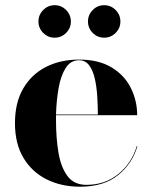

<svg xmlns="http://www.w3.org/2000/svg" viewBox="-20 -695 572 725"><path d="M312.2 -613.9Q312.2 -639.1 330.2 -657.2Q348.2 -675.4 373.4 -675.4Q398.6 -675.4 416.6 -657.2Q434.6 -639.1 434.6 -613.9Q434.6 -588.7 416.6 -570.7Q398.6 -552.7 373.4 -552.7Q348.2 -552.7 330.2 -570.7Q312.2 -588.7 312.2 -613.9ZM125.2 -613.9Q125.2 -639.1 143.2 -657.2Q161.2 -675.4 186.4 -675.4Q211.6 -675.4 229.6 -657.2Q247.6 -639.1 247.6 -613.9Q247.6 -588.7 229.6 -570.7Q211.6 -552.7 186.4 -552.7Q161.2 -552.7 143.2 -570.7Q125.2 -588.7 125.2 -613.9ZM499 -143Q479.5 -77.5 426 -33.8Q372.5 10 282 10Q211.5 10 156 -17.8Q100.5 -45.5 68.5 -99Q36.5 -152.5 36.5 -230Q36.5 -307.5 67.8 -361Q99 -414.5 153.5 -442.2Q208 -470 278.5 -470Q353 -470 401.8 -440.2Q450.5 -410.5 474.2 -362.5Q498 -314.5 498 -260H191.5Q191.5 -250 191.5 -240Q191.5 -175.5 200.5 -120.2Q209.5 -65 234.2 -31Q259 3 306 3Q377.5 3 427.5 -38.5Q477.5 -80 496.5 -143ZM278.5 -467.5Q246.5 -467.5 228 -438.2Q209.5 -409 201.2 -362.2Q193 -315.5 191.5 -262.5H349.5Q349.5 -295.5 347.2 -331.2Q345 -367 338 -398Q331 -429 316.8 -448.2Q302.5 -467.5 278.5 -467.5Z"/></svg>

Font: Bodoni* 72pt
Style: Bold
Weight: 700
Version: Version 2.3